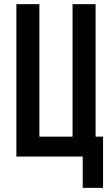

<svg xmlns="http://www.w3.org/2000/svg" viewBox="-20 -755 540 926"><path d="M379 151V0H59V-735H170V-96H330V-735H441V-96H477V151Z"/></svg>

Font: Iosevka Custom
Style: Bold
Weight: 700
Monospace: yes
Designer: Belleve Invis
Foundry: Belleve Invis
Version: Version 30.3.3; ttfautohint (v1.8.3)